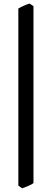

<svg xmlns="http://www.w3.org/2000/svg" viewBox="-20 -835 269 1053"><path d="M163.6 168.9Q159.2 172.9 151.1 177Q143.1 181.2 134 185.1Q125 189 116.2 192.4Q107.4 195.8 101.6 197.8L80.6 183.1V-788.1Q94.2 -796.4 111.3 -804Q128.4 -811.5 142.6 -815.4L163.6 -801.3Z"/></svg>

Font: Gentium Basic
Style: Bold
Weight: 700
Designer: J. Victor Gaultney and Annie Olsen
Foundry: SIL International
Version: Version 1.100